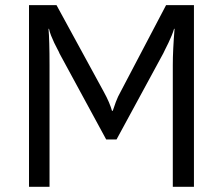

<svg xmlns="http://www.w3.org/2000/svg" viewBox="-20 -720 859 740"><path d="M197.8 -700.2 379.4 -367.2Q391.6 -345.2 399.7 -326.2Q407.7 -307.1 411.6 -293H414.6Q419.4 -307.6 426.5 -327.1Q433.6 -346.7 446.3 -369.1L620.1 -700.2H727.5V0H646V-469.7Q646 -497.6 647.7 -533Q649.4 -568.4 652.8 -608.9H650.9Q647.5 -597.2 641.6 -582.8Q635.7 -568.4 629.2 -554.9Q622.6 -541.5 617.2 -530.8Q611.8 -520 609.4 -514.6L429.2 -182.6H389.2L209.5 -513.7Q207.5 -519.5 201.4 -530.5Q195.3 -541.5 189 -554.9Q182.6 -568.4 177 -582.5Q171.4 -596.7 168.9 -608.9H167Q168.9 -587.9 169.9 -552.2Q170.9 -516.6 170.9 -468.8V0H91.8V-700.2Z"/></svg>

Font: Segoe UI Historic
Style: Regular
Weight: 400
Foundry: Microsoft Corporation
Version: Version 1.03